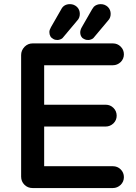

<svg xmlns="http://www.w3.org/2000/svg" viewBox="-20 -905 663 936"><path d="M240.2 -714.8Q220.7 -724.6 220.7 -749Q220.7 -758.8 228.5 -772.5L278.3 -859.4Q291 -884.8 321.3 -884.8Q340.8 -884.8 355.5 -871.1Q369.1 -857.4 369.1 -837.4Q369.1 -817.4 356.4 -804.7Q288.1 -722.7 284.7 -719.2Q281.2 -715.8 273.9 -712.9Q266.6 -710 259.8 -710Q248 -710 240.2 -714.8ZM381.8 -719.7Q371.1 -730.5 371.1 -747.1Q371.1 -758.8 378.9 -772.5L428.7 -859.4L437.5 -872.1Q451.2 -884.8 471.2 -884.8Q491.2 -884.8 505.9 -871.1Q519.5 -857.4 519.5 -837.4Q519.5 -817.4 506.8 -804.7Q438.5 -722.7 435.1 -719.2Q431.6 -715.8 424.3 -712.9Q417 -710 410.6 -710Q404.3 -710 399.4 -710.9Q389.6 -713.9 381.8 -719.7ZM83 -43.9V-636.7Q83 -659.2 99.6 -676.8Q116.2 -693.4 138.7 -693.4H530.3Q552.7 -693.4 568.4 -677.7Q584 -662.1 584 -640.1Q584 -618.2 568.4 -602.5Q551.8 -586.9 530.3 -586.9H196.3Q195.3 -586.9 195.3 -586.9Q195.3 -586.9 195.3 -585.9V-394.5H495.1Q517.6 -394.5 533.2 -378.9Q548.8 -363.3 548.8 -340.8Q548.8 -319.3 533.2 -303.7Q516.6 -288.1 495.1 -288.1H195.3V-95.7V-94.7Q196.3 -94.7 196.3 -94.7H530.3Q552.7 -94.7 568.4 -79.1Q584 -63.5 584 -41.5Q584 -19.5 568.4 -3.9Q551.8 11.7 530.3 11.7H138.7Q115.2 11.7 99.1 -4.4Q83 -20.5 83 -43.9ZM195.3 -93.8ZM194.3 -586.9Z"/></svg>

Font: FakePearl
Style: SemiBold
Weight: 400
Version: Version 1.2